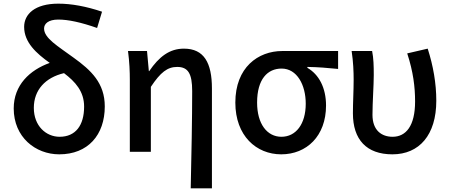

<svg xmlns="http://www.w3.org/2000/svg" viewBox="-20 -830 2463 1050"><path d="M304 14C461 14 553 -92 553 -248C553 -376 478 -446 382 -515C296 -578 221 -621 221 -674C221 -700 244 -723 299 -723C353 -723 423 -708 511 -677L538 -766C452 -795 371 -810 299 -810C170 -810 112 -752 112 -683C112 -598 179 -538 252 -486C143 -447 55 -365 55 -237C55 -80 174 14 304 14ZM330 -430C392 -383 440 -330 440 -247C440 -144 393 -82 306 -82C232 -82 165 -141 165 -240C165 -338 228 -406 330 -430Z M1023 200H1139V-346C1139 -486 1096 -564 986 -564C907 -564 850 -520 796 -441H794L784 -551H680C688 -492 690 -437 690 -394V0H805V-355C858 -435 896 -464 949 -464C1009 -464 1031 -427 1031 -332C1031 -183 1027 23 1023 200Z M1518 14C1657 14 1763 -86 1763 -253C1763 -350 1724 -423 1661 -459V-464C1721 -463 1768 -459 1829 -453V-551H1524C1391 -551 1267 -461 1267 -269C1267 -87 1382 14 1518 14ZM1519 -82C1441 -82 1386 -152 1386 -269C1386 -397 1443 -455 1520 -455C1604 -455 1652 -366 1652 -263C1652 -151 1598 -82 1519 -82Z M2126 14C2273 14 2366 -92 2366 -279C2366 -375 2349 -470 2319 -564L2207 -538C2240 -437 2250 -354 2250 -275C2250 -141 2200 -82 2127 -82C2068 -82 2017 -116 2017 -202C2017 -271 2024 -363 2024 -419C2024 -469 2023 -512 2015 -551H1903C1912 -492 1914 -437 1914 -394C1914 -332 1910 -271 1910 -210C1910 -67 1984 14 2126 14Z"/></svg>

Font: Noto Sans TC Medium
Style: Regular
Weight: 500
Designer: Ryoko NISHIZUKA 西塚涼子 (kana, bopomofo & ideographs); Paul D. Hunt (Latin, Greek & Cyrillic); Sandoll Communications 산돌커뮤니
Foundry: Adobe
Version: Version 2.004;hotconv 1.0.118;makeotfexe 2.5.65603